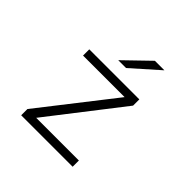

<svg xmlns="http://www.w3.org/2000/svg" viewBox="-181 -857 1013 1013"><g transform="rotate(45 325.0 -351.0)"><path d="M118.5 0V-46.5L436.5 -453.5H126.5V-500H500V-453.5L184 -46.5H502.5V0ZM333.5 -567.5H275L414 -702H485Z"/></g></svg>

Font: Trispace Thin ExtraLight
Style: Regular
Weight: 250
Version: Version 1.210